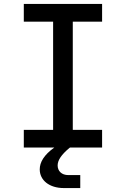

<svg xmlns="http://www.w3.org/2000/svg" viewBox="-20 -750 640 976"><path d="M101 0H256C203 38 182 75 182 111C182 166 230 206 305 206H388V140H327C293 140 273 119 273 91C273 65 291 37 333 2L336 0H499V-90H350V-640H499V-730H101V-640H250V-90H101Z"/></svg>

Font: JetBrains Mono Medium
Style: Regular
Weight: 436
Monospace: yes
Designer: Philipp Nurullin, Konstantin Bulenkov
Foundry: JetBrains
Version: Version 2.305